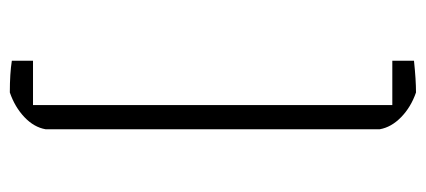

<svg xmlns="http://www.w3.org/2000/svg" viewBox="-252 -496 846 381"><g transform="rotate(90 170.5 -306.0)"><path d="M101 93V51H189V-662H101V-705Q139 -709 164 -709Q193 -699 213 -679.5Q233 -660 237 -637V26Q233 49 213 68Q193 87 164 97Q126 97 101 93Z"/></g></svg>

Font: Athiti Light
Style: Regular
Weight: 300
Designer: CadsonDemak Team
Foundry: CadsonDemak
Version: Version 1.032